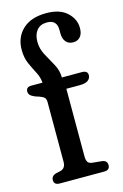

<svg xmlns="http://www.w3.org/2000/svg" viewBox="-112 -767 525 818"><g transform="rotate(-15 150.5 -358.0)"><path d="M178 -84.5Q178 -68.5 183.2 -59.8Q188.5 -51 203.5 -49.5L244 -45.5Q267.5 -43 267.5 -22Q267.5 0 242.5 0H46.5Q21.5 0 21.5 -21.5Q21.5 -39.5 42 -46L61 -50Q86 -55.5 86 -85V-346.5Q86 -361 80.8 -367.2Q75.5 -373.5 59.5 -379.5L41 -385.5Q25.5 -392 19.8 -398.5Q14 -405 14 -414Q14 -434 37 -434H86.5Q84.5 -459.5 72.2 -482.2Q60 -505 48.5 -531Q37 -557 37 -592Q37 -647 73.8 -681.5Q110.5 -716 178 -716Q238 -716 269.5 -686.5Q301 -657 301 -618Q301 -592.5 289.2 -579.2Q277.5 -566 258.5 -566Q237.5 -566 226 -579.8Q214.5 -593.5 214.5 -617V-632.5Q214.5 -677 171 -677Q141.5 -677 126 -658.2Q110.5 -639.5 110.5 -607.5Q110.5 -576.5 126 -548.2Q141.5 -520 156.8 -492.2Q172 -464.5 172 -434H259.5Q285.5 -434 285.5 -414.5Q285.5 -400 273.8 -391.2Q262 -382.5 236.5 -382.5H178Z"/></g></svg>

Font: Fraunces 144pt SuperSoft
Style: Regular
Weight: 400
Version: Version 1.000;[b76b70a41]